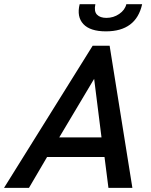

<svg xmlns="http://www.w3.org/2000/svg" viewBox="-63 -912 734 932"><path d="M451.2 -759.8Q374.5 -759.8 341.6 -795.2Q308.6 -830.6 323.7 -891.6H399.9Q392.6 -856.9 407.7 -841.1Q422.9 -825.2 453.6 -825.2Q487.8 -825.2 515.6 -844.2Q543.5 -863.3 550.3 -891.6H627Q597.7 -759.8 451.2 -759.8ZM-43.5 0 386.7 -689.9H469.2L579.6 0H463.4L444.3 -149.9H165.5L77.6 0ZM224.6 -245.1H429.7L394 -529.3Z"/></svg>

Font: HK Grotesk SemiBold Italic
Style: Regular
Weight: 600
Italic angle: -13°
Designer: Alfredo Marco Pradil and Stefan Peev
Foundry: Hanken Design Co.
Version: Version 1.000;PS 001.000;hotconv 1.0.88;makeotf.lib2.5.64775